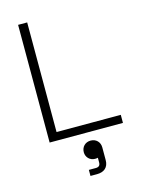

<svg xmlns="http://www.w3.org/2000/svg" viewBox="-138 -778 815 1103"><g transform="rotate(-15 270.0 -227.0)"><path d="M82 -700V0H518V-48H136V-700ZM257 105C257 135 280 158 310 158C319 158 324 157 327 156V184C327 202 318 210 300 210H259V246H298C340 246 367 224 367 181V105C367 73 344 50 312 50C280 50 257 73 257 105Z"/></g></svg>

Font: Space Text Light
Style: Regular
Weight: 300
Designer: Florian Karsten (Space Text), Colophon Foundry (Space Mono)
Foundry: Florian Karsten
Version: Version 1.003;PS 001.003;hotconv 1.0.88;makeotf.lib2.5.64775